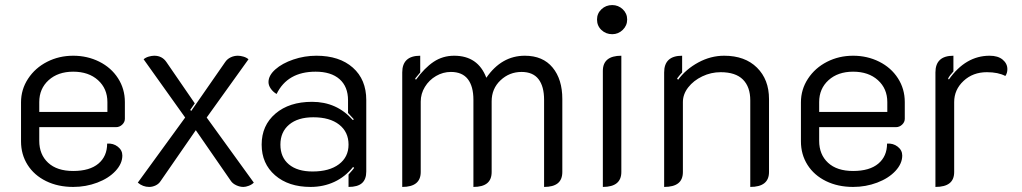

<svg xmlns="http://www.w3.org/2000/svg" viewBox="-20 -729 4035 758"><path d="M63 -171V-325Q63 -376 91 -418.5Q119 -461 166 -485Q213 -509 269 -509Q325 -509 372 -485.5Q419 -462 446 -420Q473 -378 473 -326V-260Q473 -247 462.5 -237Q452 -227 438 -227H135V-173Q135 -119 170 -86.5Q205 -54 269 -54Q334 -54 368.5 -83Q403 -112 403 -162Q427 -164 445 -150Q463 -136 463 -115Q463 -83 436 -54Q409 -25 364 -8Q319 9 269 9Q209 9 162 -14Q115 -37 89 -78Q63 -119 63 -171ZM404 -287V-326Q404 -379 367 -412.5Q330 -446 269 -446Q209 -446 172 -412.5Q135 -379 135 -326V-287Z M524 -8 711 -265 547 -495Q555 -502 567 -505.5Q579 -509 589 -509Q620 -509 637 -484L749 -321L731 -295L735 -291L869 -484Q877 -496 890.5 -502.5Q904 -509 919 -509Q929 -509 941 -505.5Q953 -502 961 -495L796 -265L982 -8Q974 0 962 4.5Q950 9 941 9Q927 9 913 2.5Q899 -4 892 -14L753 -215L614 -14Q607 -3 594.5 3Q582 9 569 9Q544 9 524 -8Z M1013 -158Q1013 -234 1067.5 -280.5Q1122 -327 1212 -327Q1310 -327 1373 -255L1377 -258Q1361 -276 1354 -283V-333Q1354 -387 1320.5 -416.5Q1287 -446 1226 -446Q1115 -446 1072 -358Q1058 -366 1049 -379Q1040 -392 1040 -405Q1040 -431 1067 -455Q1094 -479 1138 -494Q1182 -509 1229 -509Q1320 -509 1373 -462Q1426 -415 1426 -334V-52Q1426 -21 1409 -6Q1392 9 1356 9V-40Q1375 -61 1378 -66L1374 -70Q1343 -31 1300 -11Q1257 9 1206 9Q1119 9 1066 -37Q1013 -83 1013 -158ZM1356 -158Q1356 -208 1319 -237Q1282 -266 1217 -266Q1156 -266 1121.5 -237Q1087 -208 1087 -158Q1087 -108 1120.5 -80Q1154 -52 1214 -52Q1280 -52 1318 -80.5Q1356 -109 1356 -158Z M1568 -443Q1568 -509 1639 -509V-443Q1625 -427 1619 -419L1622 -414Q1656 -461 1692 -485Q1728 -509 1773 -509Q1867 -509 1900 -422Q1960 -509 2052 -509Q2123 -509 2161.5 -462.5Q2200 -416 2200 -338V-50Q2200 -20 2182 -5.5Q2164 9 2128 9V-335Q2128 -388 2106 -416.5Q2084 -445 2039 -445Q1991 -445 1956 -412Q1921 -379 1921 -329V-50Q1921 -20 1903 -5.5Q1885 9 1849 9V-335Q1849 -388 1827 -416.5Q1805 -445 1760 -445Q1729 -445 1701.5 -429Q1674 -413 1657.5 -386Q1641 -359 1641 -328V-50Q1641 9 1568 9Z M2337 -652Q2337 -676 2354.5 -692.5Q2372 -709 2397 -709Q2421 -709 2438.5 -692.5Q2456 -676 2456 -652Q2456 -628 2438.5 -611Q2421 -594 2397 -594Q2372 -594 2354.5 -610.5Q2337 -627 2337 -652ZM2360 -449Q2360 -509 2433 -509V-50Q2433 9 2360 9Z M2602 -443Q2602 -509 2673 -509V-443Q2665 -435 2653 -419L2657 -414Q2688 -456 2737 -482.5Q2786 -509 2839 -509Q2921 -509 2968.5 -462Q3016 -415 3016 -338V-50Q3016 9 2942 9V-333Q2942 -386 2913 -415Q2884 -444 2825 -444Q2787 -444 2752.5 -427.5Q2718 -411 2697 -384Q2676 -357 2676 -326V-50Q2676 -20 2657.5 -5.5Q2639 9 2602 9Z M3142 -171V-325Q3142 -376 3170 -418.5Q3198 -461 3245 -485Q3292 -509 3348 -509Q3404 -509 3451 -485.5Q3498 -462 3525 -420Q3552 -378 3552 -326V-260Q3552 -247 3541.5 -237Q3531 -227 3517 -227H3214V-173Q3214 -119 3249 -86.5Q3284 -54 3348 -54Q3413 -54 3447.5 -83Q3482 -112 3482 -162Q3506 -164 3524 -150Q3542 -136 3542 -115Q3542 -83 3515 -54Q3488 -25 3443 -8Q3398 9 3348 9Q3288 9 3241 -14Q3194 -37 3168 -78Q3142 -119 3142 -171ZM3483 -287V-326Q3483 -379 3446 -412.5Q3409 -446 3348 -446Q3288 -446 3251 -412.5Q3214 -379 3214 -326V-287Z M3747 -326V-50Q3747 -20 3728.5 -5.5Q3710 9 3673 9V-443Q3673 -509 3744 -509V-447Q3729 -431 3723 -419L3726 -415Q3792 -509 3887 -509Q3920 -509 3938.5 -493.5Q3957 -478 3957 -456Q3957 -440 3949 -429Q3921 -444 3876 -444Q3821 -444 3784 -409.5Q3747 -375 3747 -326Z"/></svg>

Font: K2D Light
Style: Regular
Weight: 300
Designer: Katatrad Aksorn Co.,Ltd.
Foundry: Cadson Demak Co.,Ltd.
Version: Version 1.000; ttfautohint (v1.6)